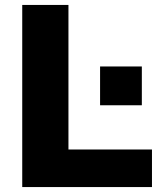

<svg xmlns="http://www.w3.org/2000/svg" viewBox="-20 -757 650 777"><path d="M70 0V-737H257V-152H595V0ZM385 -331V-488H554V-331Z"/></svg>

Font: Tomorrow
Style: Bold
Weight: 700
Designer: Tony de Marco, Monica Rizzolli
Foundry: Just in Type
Version: Version 2.002